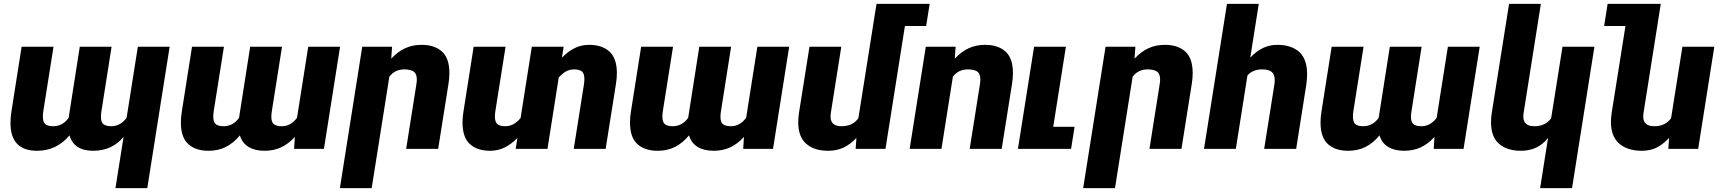

<svg xmlns="http://www.w3.org/2000/svg" viewBox="-20 -770 8899 993"><path d="M634.8 -160.6 692.9 -528.3H857.4L741.7 203.1H577.1L619.1 -62Q589.8 -26.4 550 -8.3Q510.3 9.8 461.9 9.8Q362.8 9.8 339.4 -69.8Q272.9 9.8 171.9 9.8Q34.2 9.8 34.2 -133.8Q34.2 -162.1 39.1 -193.4L91.8 -528.3H256.8L204.1 -195.8Q201.7 -177.7 201.7 -167.5Q201.7 -138.2 214.8 -127.7Q228 -117.2 254.9 -117.2Q304.2 -117.2 335 -160.6L392.6 -528.3H557.1L504.9 -196.8Q502 -179.2 502 -166.5Q502 -137.7 515.4 -127.4Q528.8 -117.2 556.2 -117.2Q602.5 -117.2 634.8 -160.6Z M1516.1 -160.6 1574.2 -528.3H1738.8L1655.3 0H1501L1504.9 -62Q1471.7 -25.4 1433.6 -7.8Q1395.5 9.8 1348.1 9.8Q1297.9 9.8 1265.1 -10.3Q1232.4 -30.3 1220.7 -69.8Q1187 -29.3 1147.7 -9.8Q1108.4 9.8 1058.1 9.8Q991.7 9.8 953.6 -24.9Q915.5 -59.6 915.5 -136.2Q915.5 -163.6 920.4 -193.4L973.1 -528.3H1138.2L1085.4 -195.8Q1083 -177.7 1083 -167.5Q1083 -138.2 1096.2 -127.7Q1109.4 -117.2 1136.2 -117.2Q1185.5 -117.2 1216.3 -160.6L1273.9 -528.3H1438.5L1386.2 -196.8Q1383.3 -179.2 1383.3 -166.5Q1383.3 -137.7 1396.7 -127.4Q1410.2 -117.2 1437.5 -117.2Q1483.9 -117.2 1516.1 -160.6Z M1993.7 -373.5 1902.3 203.1H1737.8L1853.5 -528.3H2007.8L2003.4 -466.8Q2037.1 -502.9 2075.2 -520.5Q2113.3 -538.1 2160.2 -538.1Q2227.5 -538.1 2265.9 -503.4Q2304.2 -468.8 2304.2 -392.1Q2304.2 -364.7 2299.3 -335L2246.1 0H2080.6L2133.3 -333Q2135.7 -348.6 2135.7 -358.4Q2135.7 -388.7 2119.6 -399.9Q2103.5 -411.1 2070.8 -411.1Q2022.5 -411.1 1993.7 -373.5Z M3170.4 -391.6Q3170.4 -364.3 3165.5 -335L3112.3 0H2947.3L3000 -332.5Q3002.4 -350.6 3002.4 -360.8Q3002.4 -390.1 2989.3 -400.6Q2976.1 -411.1 2949.2 -411.1Q2926.3 -411.1 2907.5 -400.9Q2888.7 -390.6 2869.6 -368.7L2811.5 0H2647L2655.8 -56.2Q2624.5 -24.4 2590.1 -7.3Q2555.7 9.8 2514.6 9.8Q2448.2 9.8 2410.2 -24.9Q2372.1 -59.6 2372.1 -136.2Q2372.1 -163.6 2377 -193.4L2429.7 -528.3H2594.7L2542 -195.8Q2539.6 -177.7 2539.6 -167.5Q2539.6 -138.2 2552.7 -127.7Q2565.9 -117.2 2592.8 -117.2Q2615.7 -117.2 2634.8 -127.4Q2653.8 -137.7 2672.4 -159.2L2730.5 -528.3H2895L2886.2 -471.7Q2917.5 -503.9 2951.7 -521Q2985.8 -538.1 3027.3 -538.1Q3093.8 -538.1 3132.1 -503.2Q3170.4 -468.3 3170.4 -391.6Z M3838.9 -160.6 3897 -528.3H4061.5L3978 0H3823.7L3827.6 -62Q3794.4 -25.4 3756.3 -7.8Q3718.3 9.8 3670.9 9.8Q3620.6 9.8 3587.9 -10.3Q3555.2 -30.3 3543.5 -69.8Q3509.8 -29.3 3470.5 -9.8Q3431.2 9.8 3380.9 9.8Q3314.5 9.8 3276.4 -24.9Q3238.3 -59.6 3238.3 -136.2Q3238.3 -163.6 3243.2 -193.4L3295.9 -528.3H3460.9L3408.2 -195.8Q3405.8 -177.7 3405.8 -167.5Q3405.8 -138.2 3418.9 -127.7Q3432.1 -117.2 3459 -117.2Q3508.3 -117.2 3539.1 -160.6L3596.7 -528.3H3761.2L3709 -196.8Q3706.1 -179.2 3706.1 -166.5Q3706.1 -137.7 3719.5 -127.4Q3732.9 -117.2 3760.3 -117.2Q3806.6 -117.2 3838.9 -160.6Z M4770 -635.7H4660.2L4559.6 0H4405.3L4409.2 -56.6Q4377.4 -22.9 4342.3 -6.6Q4307.1 9.8 4263.2 9.8Q4190.9 9.8 4149.7 -26.4Q4108.4 -62.5 4108.4 -137.2Q4108.4 -163.1 4112.3 -186.5L4166.5 -528.3H4331.1L4276.9 -185.5Q4275.4 -176.3 4275.4 -167.5Q4275.4 -117.2 4332.5 -117.2Q4390.1 -117.2 4419.4 -158.7L4513.2 -750H4788.1Z M4908.2 -373.5 4849.1 0H4684.6L4768.1 -528.3H4922.4L4918 -466.8Q4951.7 -502.9 4989.7 -520.5Q5027.8 -538.1 5074.7 -538.1Q5142.1 -538.1 5180.4 -503.4Q5218.8 -468.8 5218.8 -392.1Q5218.8 -364.7 5213.9 -335L5160.6 0H4995.1L5047.9 -333Q5050.3 -348.6 5050.3 -358.4Q5050.3 -388.7 5034.2 -399.9Q5018.1 -411.1 4985.4 -411.1Q4937 -411.1 4908.2 -373.5Z M5537.6 -114.3 5519.5 0H5244.6L5328.1 -528.3H5492.7L5427.2 -114.3Z M5837.9 -373.5 5746.6 203.1H5582L5697.8 -528.3H5852.1L5847.7 -466.8Q5881.3 -502.9 5919.4 -520.5Q5957.5 -538.1 6004.4 -538.1Q6071.8 -538.1 6110.1 -503.4Q6148.4 -468.8 6148.4 -392.1Q6148.4 -364.7 6143.6 -335L6090.3 0H5924.8L5977.5 -333Q5980 -348.6 5980 -358.4Q5980 -388.7 5963.9 -399.9Q5947.8 -411.1 5915 -411.1Q5866.7 -411.1 5837.9 -373.5Z M6431.6 -379.4 6371.6 0H6207L6325.7 -750H6490.2L6446.3 -472.2Q6478.5 -505.9 6512.5 -522Q6546.4 -538.1 6586.4 -538.1Q6658.2 -538.1 6699.2 -501.5Q6740.2 -464.8 6740.2 -385.7Q6740.2 -360.8 6735.8 -330.6L6683.6 0H6518.1L6570.3 -329.1Q6572.8 -345.2 6572.8 -355Q6572.8 -386.2 6556.4 -398.7Q6540 -411.1 6507.8 -411.1Q6458 -411.1 6431.6 -379.4Z M7410.2 -160.6 7468.3 -528.3H7632.8L7549.3 0H7395L7398.9 -62Q7365.7 -25.4 7327.6 -7.8Q7289.6 9.8 7242.2 9.8Q7191.9 9.8 7159.2 -10.3Q7126.5 -30.3 7114.7 -69.8Q7081.1 -29.3 7041.7 -9.8Q7002.4 9.8 6952.1 9.8Q6885.7 9.8 6847.7 -24.9Q6809.6 -59.6 6809.6 -136.2Q6809.6 -163.6 6814.5 -193.4L6867.2 -528.3H7032.2L6979.5 -195.8Q6977.1 -177.7 6977.1 -167.5Q6977.1 -138.2 6990.2 -127.7Q7003.4 -117.2 7030.3 -117.2Q7079.6 -117.2 7110.4 -160.6L7168 -528.3H7332.5L7280.3 -196.8Q7277.3 -179.2 7277.3 -166.5Q7277.3 -137.7 7290.8 -127.4Q7304.2 -117.2 7331.5 -117.2Q7377.9 -117.2 7410.2 -160.6Z M7945.3 203.1 7986.3 -56.6Q7959.5 -22.9 7924.8 -6.6Q7890.1 9.8 7846.2 9.8Q7773.9 9.8 7732.7 -26.4Q7691.4 -62.5 7691.4 -137.2Q7691.4 -163.1 7695.3 -186.5L7784.7 -750H7949.2L7859.9 -185.5Q7858.4 -176.3 7858.4 -167.5Q7858.4 -117.2 7915.5 -117.2Q7973.1 -117.2 8002.4 -158.7L8061 -528.3H8226.1L8110.4 203.1Z M8846.2 -528.3 8762.7 0H8608.4L8612.3 -56.6Q8580.1 -22.5 8547.1 -6.3Q8514.2 9.8 8471.2 9.8Q8397.9 9.8 8354.7 -27.1Q8311.5 -64 8311.5 -139.6Q8311.5 -160.2 8315.4 -186.5L8386.7 -635.7H8276.4L8294.4 -750H8569.3L8551.3 -635.7L8480 -185.5Q8478.5 -176.3 8478.5 -167.5Q8478.5 -117.2 8535.6 -117.2Q8593.3 -117.2 8622.6 -158.7L8681.2 -528.3Z"/></svg>

Font: Mardoto Black
Style: Italic
Weight: 900
Italic angle: -12°
Designer: Christian Robertson, Vahan Hovhannisyan
Foundry: Google
Version: Version 1.000